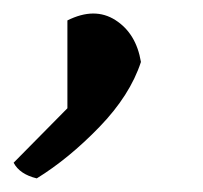

<svg xmlns="http://www.w3.org/2000/svg" viewBox="-73 -133 298 282"><path d="M134 -42Q118 7 73 53.5Q28 100 -19 129Q-44 123 -53 106L26 26V-103Q66 -123 96.5 -103.5Q127 -84 134 -42Z"/></svg>

Font: Tillana
Style: Regular
Weight: 400
Designer: Lipi Raval (Devanagari, Latin), Jonny Pinhorn (Latin)
Foundry: Indian Type Foundry
Version: Version 2.002;PS 1.0;hotconv 1.0.79;makeotf.lib2.5.61930; tt